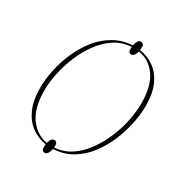

<svg xmlns="http://www.w3.org/2000/svg" viewBox="-189 -901 1028 1090"><g transform="rotate(30 325.5 -356.0)"><path d="M259 54Q235 54 242 9Q188 1 145.5 -30.5Q103 -62 78.5 -117.5Q54 -173 54 -253Q54 -310 67.5 -373.5Q81 -437 108 -498Q135 -559 175 -609Q215 -659 269 -690Q323 -721 390 -725Q394 -748 401.5 -757Q409 -766 420 -766Q431 -766 436.5 -756.5Q442 -747 438 -722Q489 -715 531.5 -685.5Q574 -656 599.5 -601Q625 -546 625 -463Q625 -409 612 -346.5Q599 -284 573 -222Q547 -160 507.5 -108.5Q468 -57 414 -24.5Q360 8 291 11Q282 54 259 54ZM243 -1Q252 -37 274 -37Q284 -37 289 -28.5Q294 -20 292 1Q352 -3 400.5 -35.5Q449 -68 485.5 -119Q522 -170 547 -230Q572 -290 584 -350.5Q596 -411 596 -463Q596 -578 551.5 -639.5Q507 -701 437 -712Q426 -675 406 -675Q396 -675 391 -683.5Q386 -692 389 -714Q329 -711 280.5 -679.5Q232 -648 195 -598Q158 -548 133 -488Q108 -428 95 -367Q82 -306 82 -253Q82 -138 128 -75Q174 -12 243 -1Z"/></g></svg>

Font: Noto Serif Display SemiCondensed Thin
Style: Italic
Weight: 100
Width: 4
Italic angle: -12°
Designer: Monotype Design Team
Foundry: Monotype Imaging Inc.
Version: Version 2.009